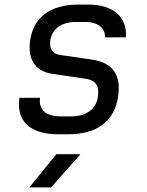

<svg xmlns="http://www.w3.org/2000/svg" viewBox="-20 -578 640 838"><path d="M233 8H277C404 8 478 -48 495 -154C511 -250 472 -305 381 -318L243 -338C208 -343 194 -366 200 -404C208 -452 248 -482 310 -482H354C409 -482 441 -453 438 -415H529C537 -503 474 -558 366 -558H322C202 -558 127 -504 112 -404C99 -320 133 -267 207 -256L355 -234C398 -228 415 -202 407 -154C399 -101 356 -70 289 -70H245C180 -70 147 -100 155 -151H65C50 -50 111 8 233 8ZM108 240H203L331 95H226Z"/></svg>

Font: JetBrains Mono
Style: Italic
Weight: 400
Italic angle: -9°
Monospace: yes
Designer: Philipp Nurullin, Konstantin Bulenkov
Foundry: JetBrains
Version: Version 2.305